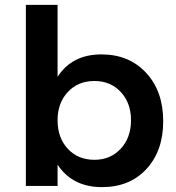

<svg xmlns="http://www.w3.org/2000/svg" viewBox="-20 -762 721 787"><path d="M396 -539Q509 -539 579 -463.5Q649 -388 649 -265Q649 -144 580.5 -69.5Q512 5 398 5Q277 5 216 -87V0H86V-742H216V-447Q275 -539 396 -539ZM367 -107Q433 -107 475 -152.5Q517 -198 517 -269Q517 -340 475 -385Q433 -430 367 -430Q300 -430 258 -385Q216 -340 216 -269Q216 -197 258 -152Q300 -107 367 -107Z"/></svg>

Font: Montserrat arm Medium
Style: Regular
Weight: 500
Designer: Julieta Ulanovsky
Foundry: Julieta Ulanovsky
Version: Version 6.000;PS 006.000;hotconv 1.0.88;makeotf.lib2.5.64775